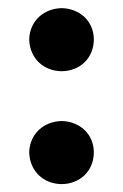

<svg xmlns="http://www.w3.org/2000/svg" viewBox="-20 -454 309 482"><path d="M134.9 -275.2C180 -275.6 215.2 -307.2 215.6 -355.1C215.2 -401.3 180 -432.5 134.9 -433.6C89.5 -432.5 54.7 -401.3 53.3 -355.1C54.7 -307.2 89.5 -275.6 134.9 -275.2ZM53.3 -71.7C54.7 -23.8 89.5 7.8 134.9 8.2C180 7.8 215.2 -23.8 215.6 -71.7C215.2 -117.9 180 -149.1 134.9 -150.2C89.5 -149.1 54.7 -117.9 53.3 -71.7Z"/></svg>

Font: Margiela Serif Semibold
Style: Regular
Weight: 600
Designer: Andreas Faust, Stefan Endress
Version: Version 1.002;FEAKit 1.0